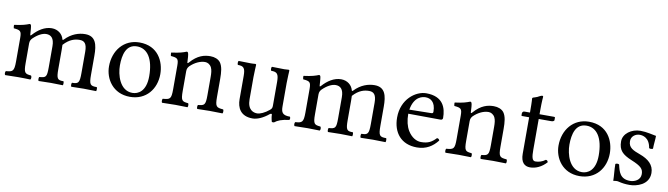

<svg xmlns="http://www.w3.org/2000/svg" viewBox="-34 -1075 5427 1561"><g transform="rotate(10 2679.5 -294.5)"><path d="M163 -358C161 -387 159 -423 155 -434C153 -438 151 -442 143 -442C115 -431 89 -422 20 -413C18 -407 20 -391 22 -385C76 -380 87 -375 87 -317V-122C87 -40 74 -35 19 -31C16 -28 14 -21 14 -14C14 -7 16 -1 19 2C49 1 87 0 127 0C167 0 197 1 227 2C230 -1 232 -7 232 -14C232 -21 230 -28 227 -31C177 -36 166 -40 166 -122V-286C166 -307 175 -319 183 -328C222 -366 260 -385 291 -385C329 -385 357 -363 357 -296V-122C357 -40 349 -35 295 -31C292 -28 291 -21 291 -14C291 -7 292 -1 295 2C320 1 357 0 397 0C437 0 470 2 495 2C497 -1 498 -7 498 -14C498 -21 497 -28 495 -31C445 -31 436 -40 436 -122V-281C436 -295 435 -309 435 -321C483 -374 528 -385 567 -385C605 -385 627 -365 627 -298V-122C627 -40 617 -31 565 -31C562 -28 561 -21 561 -14C561 -7 562 -1 565 2C590 2 627 0 667 0C707 0 742 2 770 2C772 -1 773 -7 773 -14C773 -21 772 -28 770 -31C715 -31 706 -40 706 -122V-280C706 -369 691 -439 603 -439C551 -439 490 -420 438 -365C435 -362 429 -357 427 -365C417 -406 379 -439 327 -439C269 -439 216 -404 175 -358C170 -353 163 -346 163 -358Z M1260 -224C1260 -328 1203 -449 1050 -449C920 -449 838 -345 838 -215C838 -113 906 0 1048 0C1182 0 1260 -102 1260 -224ZM1035 -414C1121 -414 1174 -336 1174 -192C1174 -66 1109 -35 1062 -35C958 -35 924 -161 924 -238C924 -325 945 -414 1035 -414Z M1472 -358C1466 -351 1460 -348 1460 -358C1459 -385 1457 -423 1452 -434C1450 -438 1448 -442 1440 -442C1412 -431 1386 -422 1317 -413C1315 -407 1317 -391 1319 -385C1373 -380 1384 -375 1384 -317V-122C1384 -40 1374 -36 1314 -31C1311 -28 1310 -21 1310 -14C1310 -7 1311 -1 1314 2C1344 1 1384 0 1424 0C1464 0 1494 1 1524 2C1527 -1 1528 -7 1528 -14C1528 -21 1527 -28 1524 -31C1473 -36 1463 -40 1463 -122V-286C1463 -307 1472 -319 1480 -328C1518 -365 1563 -385 1602 -385C1622 -385 1643 -374 1655 -351C1665 -331 1667 -304 1667 -274V-122C1667 -40 1657 -36 1605 -31C1602 -28 1601 -21 1601 -14C1601 -7 1602 -1 1605 2C1635 1 1667 0 1707 0C1747 0 1783 1 1813 2C1816 -1 1817 -7 1817 -14C1817 -21 1816 -28 1813 -31C1757 -36 1746 -40 1746 -122V-271C1746 -326 1742 -374 1719 -405C1702 -427 1671 -439 1636 -439C1587 -439 1531 -426 1472 -358Z M2060 0C2098 0 2146 -20 2194 -60C2200 -64 2210 -66 2210 -59C2210 -33 2220 0 2220 0C2224 2 2227 2 2230 2C2233 2 2236 2 2240 0C2262 -18 2296 -33 2358 -40C2360 -43 2362 -48 2362 -53C2362 -58 2360 -64 2358 -67C2294 -67 2284 -91 2284 -140V-332C2284 -362 2288 -435 2288 -435C2288 -438 2286 -441 2280 -441C2276 -440 2260 -439 2246 -439C2214 -439 2178 -441 2144 -441C2140 -438 2139 -431 2139 -424C2139 -417 2140 -411 2144 -408C2192 -408 2206 -393 2206 -327V-134C2206 -115 2204 -107 2190 -95C2152 -63 2114 -47 2090 -47C2060 -47 2010 -61 2010 -150V-332C2010 -362 2014 -435 2014 -435C2014 -438 2010 -441 2006 -441C2000 -440 1986 -439 1970 -439C1938 -439 1902 -441 1868 -441C1866 -438 1864 -431 1864 -424C1864 -417 1866 -411 1868 -408C1916 -408 1930 -393 1930 -328V-136C1930 -67 1960 0 2060 0Z M2552 -358C2550 -387 2548 -423 2544 -434C2542 -438 2540 -442 2532 -442C2504 -431 2478 -422 2409 -413C2407 -407 2409 -391 2411 -385C2465 -380 2476 -375 2476 -317V-122C2476 -40 2463 -35 2408 -31C2405 -28 2403 -21 2403 -14C2403 -7 2405 -1 2408 2C2438 1 2476 0 2516 0C2556 0 2586 1 2616 2C2619 -1 2621 -7 2621 -14C2621 -21 2619 -28 2616 -31C2566 -36 2555 -40 2555 -122V-286C2555 -307 2564 -319 2572 -328C2611 -366 2649 -385 2680 -385C2718 -385 2746 -363 2746 -296V-122C2746 -40 2738 -35 2684 -31C2681 -28 2680 -21 2680 -14C2680 -7 2681 -1 2684 2C2709 1 2746 0 2786 0C2826 0 2859 2 2884 2C2886 -1 2887 -7 2887 -14C2887 -21 2886 -28 2884 -31C2834 -31 2825 -40 2825 -122V-281C2825 -295 2824 -309 2824 -321C2872 -374 2917 -385 2956 -385C2994 -385 3016 -365 3016 -298V-122C3016 -40 3006 -31 2954 -31C2951 -28 2950 -21 2950 -14C2950 -7 2951 -1 2954 2C2979 2 3016 0 3056 0C3096 0 3131 2 3159 2C3161 -1 3162 -7 3162 -14C3162 -21 3161 -28 3159 -31C3104 -31 3095 -40 3095 -122V-280C3095 -369 3080 -439 2992 -439C2940 -439 2879 -420 2827 -365C2824 -362 2818 -357 2816 -365C2806 -406 2768 -439 2716 -439C2658 -439 2605 -404 2564 -358C2559 -353 2552 -346 2552 -358Z M3304 -292C3323 -405 3393 -414 3417 -414C3455 -414 3500 -393 3500 -309C3500 -300 3496 -295 3485 -295ZM3417 0C3493 0 3547 -35 3587 -87C3584 -97 3578 -102 3566 -103C3529 -65 3500 -49 3442 -49C3406 -49 3364 -70 3333 -121C3313 -154 3301 -200 3301 -258L3567 -256C3579 -256 3586 -262 3586 -273C3586 -357 3556 -447 3417 -447C3330 -447 3217 -364 3217 -212C3217 -87 3287 0 3417 0Z M3812 -358C3806 -351 3800 -348 3800 -358C3799 -385 3797 -423 3792 -434C3790 -438 3788 -442 3780 -442C3752 -431 3726 -422 3657 -413C3655 -407 3657 -391 3659 -385C3713 -380 3724 -375 3724 -317V-122C3724 -40 3714 -36 3654 -31C3651 -28 3650 -21 3650 -14C3650 -7 3651 -1 3654 2C3684 1 3724 0 3764 0C3804 0 3834 1 3864 2C3867 -1 3868 -7 3868 -14C3868 -21 3867 -28 3864 -31C3813 -36 3803 -40 3803 -122V-286C3803 -307 3812 -319 3820 -328C3858 -365 3903 -385 3942 -385C3962 -385 3983 -374 3995 -351C4005 -331 4007 -304 4007 -274V-122C4007 -40 3997 -36 3945 -31C3942 -28 3941 -21 3941 -14C3941 -7 3942 -1 3945 2C3975 1 4007 0 4047 0C4087 0 4123 1 4153 2C4156 -1 4157 -7 4157 -14C4157 -21 4156 -28 4153 -31C4097 -36 4086 -40 4086 -122V-271C4086 -326 4082 -374 4059 -405C4042 -427 4011 -439 3976 -439C3927 -439 3871 -426 3812 -358Z M4228 -439C4214 -439 4210 -427 4210 -419V-406C4210 -401 4211 -400 4215 -400H4274V-99C4274 -28 4305 0 4351 0C4397 0 4447 -22 4486 -66C4484 -76 4478 -83 4468 -83C4442 -63 4412 -55 4386 -55C4359 -55 4353 -85 4353 -147V-400H4457C4467 -400 4481 -404 4481 -413V-433C4481 -437 4478 -439 4473 -439H4353V-478C4353 -543 4357 -583 4357 -583C4357 -589 4354 -591 4349 -591C4345 -591 4336 -588 4327 -583C4316 -576 4306 -572 4293 -568C4281 -565 4271 -562 4271 -555C4271 -543 4274 -550 4274 -439Z M4971 -224C4971 -328 4914 -449 4761 -449C4631 -449 4549 -345 4549 -215C4549 -113 4617 0 4759 0C4893 0 4971 -102 4971 -224ZM4746 -414C4832 -414 4885 -336 4885 -192C4885 -66 4820 -35 4773 -35C4669 -35 4635 -161 4635 -238C4635 -325 4656 -414 4746 -414Z M5030 -148C5030 -99 5037 -52 5037 -10C5047 -12 5057 -13 5062 -13C5069 -13 5075 -13 5082 -11C5109 -4 5136 0 5173 0C5229 0 5332 -27 5332 -126C5332 -194 5283 -234 5215 -259C5155 -281 5115 -297 5115 -352C5115 -393 5151 -416 5185 -416C5207 -416 5265 -408 5278 -323C5281 -320 5286 -319 5292 -319C5299 -319 5307 -320 5310 -324C5310 -360 5316 -397 5316 -430C5285 -435 5237 -449 5185 -449C5111 -449 5044 -401 5044 -337C5044 -264 5077 -233 5154 -201C5237 -167 5256 -146 5256 -103C5256 -54 5208 -33 5171 -33C5087 -33 5074 -93 5061 -149C5058 -151 5053 -153 5047 -153C5040 -153 5033 -151 5030 -148Z"/></g></svg>

Font: Ponomar Unicode
Style: Regular
Weight: 400
Version: 1.3